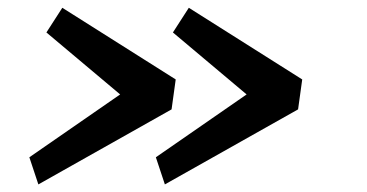

<svg xmlns="http://www.w3.org/2000/svg" viewBox="-20 -553 957 501"><path d="M427.7 -267.6 80.1 -71.8 56.6 -142.6 293.5 -306.6 101.1 -468.3 142.6 -532.7 438.5 -345.7ZM757.8 -267.6 410.2 -71.8 386.7 -142.6 623.5 -306.6 431.2 -468.3 472.7 -532.7 768.6 -345.7Z"/></svg>

Font: Brush Lettering One
Style: Bold Italic
Weight: 400
Italic angle: -7°
Designer: Eben Sorkin
Foundry: Eben Sorkin
Version: Version 1.001